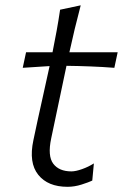

<svg xmlns="http://www.w3.org/2000/svg" viewBox="-20 -692 462 722"><path d="M234 10.5Q160 10.5 123.8 -34.8Q87.5 -80 105.5 -164.5Q122.5 -245.5 138.2 -315.2Q154 -385 166.5 -443.5L65.5 -437L78 -495.5H177.5Q186 -538 193 -576.2Q200 -614.5 206 -655.5L283.5 -672Q270.5 -622.5 261 -583Q251.5 -543.5 241 -495.5H422.5L410 -437Q365.5 -440.5 320 -442.2Q274.5 -444 230 -444.5L172.5 -171.5Q158.5 -105.5 180.2 -76.5Q202 -47.5 248.5 -47.5Q264.5 -47.5 288.5 -56Q312.5 -64.5 333 -77.5L327 -13Q313.5 -6.5 286.8 2Q260 10.5 234 10.5Z"/></svg>

Font: Commissioner Flair Light
Style: Italic
Weight: 300
Italic angle: -12°
Designer: Kostas Bartsokas
Foundry: Kostas Bartsokas
Version: Version 1.000; ttfautohint (v1.8.3)